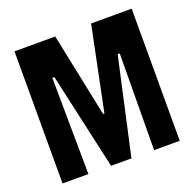

<svg xmlns="http://www.w3.org/2000/svg" viewBox="-124 -828 968 956"><g transform="rotate(-20 360.5 -350.0)"><path d="M49 0V-700H265L357 -256H364L455 -700H670V0H534L538 -511H527L414 0H306L192 -511H181L186 0Z"/></g></svg>

Font: Phudu Light SemiBold
Style: Regular
Weight: 600
Version: Version 1.005;gftools[0.9.23]